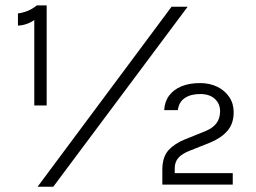

<svg xmlns="http://www.w3.org/2000/svg" viewBox="-20 -700 972 728"><path d="M119.5 -679.5H157V-300H110V-624Q95.5 -614 79.8 -608.8Q64 -603.5 48 -603V-649Q67 -651.5 85 -658.8Q103 -666 119.5 -679.5ZM122.5 8 630.5 -674.5H691.5L182 8ZM595.5 0V-56Q595.5 -105 619.2 -130.8Q643 -156.5 682.5 -172L757 -202Q786 -213.5 800.2 -232Q814.5 -250.5 814.5 -278Q814.5 -307 794.5 -325.2Q774.5 -343.5 739 -343.5Q703 -343.5 680.5 -328.2Q658 -313 654.5 -282.5H602.5Q604.5 -315.5 621.8 -338.2Q639 -361 668.8 -373Q698.5 -385 738.5 -385Q775 -385 803.8 -371Q832.5 -357 849.2 -332.2Q866 -307.5 866 -275Q866 -231 842.2 -203.8Q818.5 -176.5 777 -159.5L700.5 -129Q671.5 -118 657 -102.2Q642.5 -86.5 642.5 -61.5V-43.5H862.5V0Z"/></svg>

Font: Karla
Style: Regular
Weight: 400
Designer: Jonathan Pinhorn
Version: Version 2.004;gftools[0.9.33]